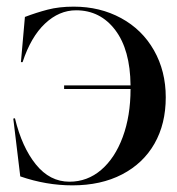

<svg xmlns="http://www.w3.org/2000/svg" viewBox="-20 -543 533 578"><path d="M41 -12 20 -186 25 -187Q46 -100 88 -48Q130 4 189 4Q243 4 284.5 -31.5Q326 -67 349.5 -130.5Q373 -194 373 -275H173V-286H373Q372 -393 327 -452.5Q282 -512 209 -512Q158 -512 115.5 -472Q73 -432 48 -356H43L55 -492Q89 -505 123.5 -514Q158 -523 202 -523Q281 -523 344.5 -488.5Q408 -454 443.5 -391.5Q479 -329 479 -250Q479 -170 445 -110.5Q411 -51 347.5 -18Q284 15 198 15Q119 15 41 -12Z"/></svg>

Font: Nyght Serif
Style: Regular
Weight: 400
Designer: Maksym Kobuzan
Version: Version 0.410